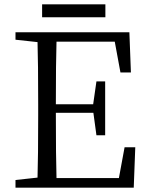

<svg xmlns="http://www.w3.org/2000/svg" viewBox="-20 -860 663 880"><path d="M173 -781H463V-840H173ZM600 -185H551L525 -44H239C237 -107 236 -207 236 -343H408L422 -240H462V-487H422L407 -382H236C236 -511 237 -607 239 -669H506L532 -528H580L573 -712H51V-678L152 -667C154 -605 155 -510 155 -383V-329C155 -203 154 -109 152 -46L51 -35V0H593Z"/></svg>

Font: Noto Serif Tangut
Style: Regular
Weight: 400
Designer: YANG Xicheng
Foundry: Liu Zhao Studio
Version: Version 2.169